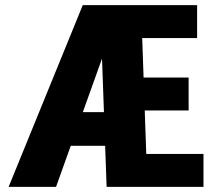

<svg xmlns="http://www.w3.org/2000/svg" viewBox="-20 -731 858 751"><path d="M426.3 -633.8 199.2 0H13.7L303.7 -710.9H404.3ZM461.9 -292.5V-160.6H145.5V-292.5ZM775.9 -128.9V0H475.6V-128.9ZM531.7 -710.9 556.6 0H397L371.6 -710.9ZM717.8 -427.7V-298.8H458.5V-427.7ZM751 -710.9V-582H450.7V-710.9Z"/></svg>

Font: Roboto Condensed Black
Style: Regular
Weight: 900
Designer: Christian Robertson
Foundry: Google
Version: Version 3.008; 2023